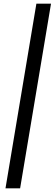

<svg xmlns="http://www.w3.org/2000/svg" viewBox="-20 -810 299 1050"><path d="M10 220 179 -790H259L90 220Z"/></svg>

Font: Figtree Medium
Style: Italic
Weight: 500
Italic angle: -9.5°
Foundry: Erik Kennedy
Version: Version 2.001; ttfautohint (v1.8.4.7-5d5b);gftools[0.9.27]